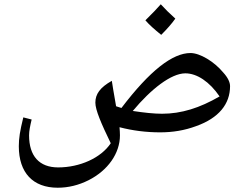

<svg xmlns="http://www.w3.org/2000/svg" viewBox="-20 -754 1148 898"><path d="M734 -591C762 -619 784 -644 800 -667C773 -691 751 -713 732 -734C716 -716 693 -691 660 -659C678 -638 703 -616 734 -591ZM250 124C300 124 348 112 394 89C485 43 541 -37 541 -121C541 -134 540 -146 539 -159C600 -143 664 -135 729 -135C788 -135 843 -144 897 -164C1004 -202 1056 -268 1056 -351C1056 -369 1046 -391 1024 -415C982 -466 915 -506 871 -506C787 -506 681 -424 548 -249L523 -257C512 -319 505 -362 503 -376C448 -345 426 -314 426 -274C426 -240 453 -177 498 -84C452 -15 353 29 252 29C164 29 116 -24 116 -121C116 -141 121 -166 128 -195L89 -205C73 -140 68 -107 68 -70C68 54 134 124 250 124ZM738 -222C700 -222 654 -227 601 -235C686 -337 780 -411 847 -411C901 -411 960 -372 1007 -303C914 -249 828 -222 738 -222Z"/></svg>

Font: Noto Naskh Arabic UI Medium
Style: Regular
Weight: 500
Designer: Monotype Design Team, David Williams, Mohamad Dakak and Nizar Qandah
Foundry: Monotype Imaging Inc.
Version: Version 2.014